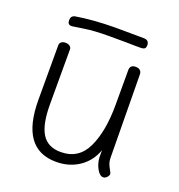

<svg xmlns="http://www.w3.org/2000/svg" viewBox="-118 -737 777 835"><g transform="rotate(20 270.0 -319.5)"><path d="M472 -32Q472 -24 464 -16Q456 -8 448 -8Q431 -8 417.5 -33Q404 -58 403 -86V-117Q383 -62 337.5 -31.5Q292 -1 232 -1Q68 -1 68 -229V-481Q68 -491 75.5 -496.5Q83 -502 94 -502Q106 -502 114 -496.5Q122 -491 122 -481V-227Q122 -135 149 -91.5Q176 -48 236 -48Q319 -48 355 -124Q391 -200 391 -322V-483Q391 -508 417 -508Q430 -508 437.5 -501.5Q445 -495 445 -483L449 -103Q449 -83 454 -70.5Q459 -58 465.5 -47Q472 -36 472 -32ZM92 -579Q75 -579 75 -600Q75 -620 94 -624Q172 -637 273 -638L407 -637Q419 -637 425.5 -631Q432 -625 432 -613Q432 -602 426.5 -597.5Q421 -593 408 -593H380Q355 -594 263 -594Q195 -594 149.5 -587Q104 -580 96 -579Z"/></g></svg>

Font: Mali Light
Style: Regular
Weight: 300
Designer: Kitiyaporn Chalermlarp | Katatrad Aksorn Co.,Ltd.
Foundry: Cadson Demak Co.,Ltd.
Version: Version 1.000; ttfautohint (v1.6)